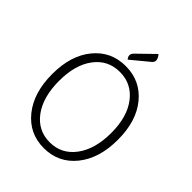

<svg xmlns="http://www.w3.org/2000/svg" viewBox="-262 -1092 1249 1249"><g transform="rotate(45 363.0 -467.5)"><path d="M362 13Q228 13 144 -91Q60 -195 60 -367Q60 -538 144 -640Q228 -742 362 -742Q497 -742 581 -640Q665 -538 665 -367Q665 -195 581 -91Q497 13 362 13ZM362 -41Q471 -41 537 -130Q603 -219 603 -367Q603 -515 537 -601Q471 -688 362 -688Q253 -688 188 -601Q123 -515 123 -367Q123 -219 188 -130Q254 -41 362 -41ZM341 -780Q315 -810 343 -837L457 -948Q493 -905 462 -880Z"/></g></svg>

Font: Swei Half Moon CJK SC
Style: Light
Weight: 300
Version: Version 2.071